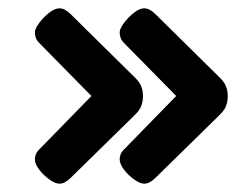

<svg xmlns="http://www.w3.org/2000/svg" viewBox="-20 -489 604 462"><path d="M327 -469Q340 -469 354 -455L506 -305Q519 -293 523.5 -282Q528 -271 528 -258Q528 -244 523.5 -233Q519 -222 506 -210L354 -61Q340 -47 327 -47Q317 -47 303 -57Q289 -67 278.5 -80.5Q268 -94 268 -106Q268 -111 270 -117Q272 -123 279 -130L404 -258L279 -385Q272 -392 270 -398.5Q268 -405 268 -411Q268 -420 278.5 -434Q289 -448 302.5 -458.5Q316 -469 327 -469ZM123 -469Q136 -469 150 -455L302 -305Q315 -293 319.5 -282Q324 -271 324 -258Q324 -244 319.5 -233Q315 -222 302 -210L150 -61Q136 -47 123 -47Q113 -47 99 -57Q85 -67 74.5 -80.5Q64 -94 64 -106Q64 -111 66 -117Q68 -123 75 -130L200 -258L75 -385Q68 -392 66 -398.5Q64 -405 64 -411Q64 -420 74.5 -434Q85 -448 98.5 -458.5Q112 -469 123 -469Z"/></svg>

Font: Asap Expanded ExtraBold
Style: Regular
Weight: 800
Width: 7
Designer: Pablo Cosgaya
Foundry: Omnibus-Type
Version: Version 3.001; ttfautohint (v1.8.4.7-5d5b)